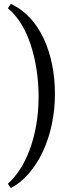

<svg xmlns="http://www.w3.org/2000/svg" viewBox="-20 -801 357 975"><path d="M259 -324Q259 -244 243 -169Q227 -94 197.5 -31Q168 32 126.5 80Q85 128 35 154L20 132Q51 105 79.5 62Q108 19 129.5 -37.5Q151 -94 163.5 -163Q176 -232 176 -310Q176 -381 165.5 -448.5Q155 -516 135.5 -575Q116 -634 86.5 -681.5Q57 -729 20 -759L35 -781Q90 -756 132 -710.5Q174 -665 202 -605Q230 -545 244.5 -473.5Q259 -402 259 -324Z"/></svg>

Font: Ekushey Amar Desh
Style: Regular
Weight: 400
Designer: Al Mamun Sumon
Foundry: Al Mamun Sumon
Version: Version 1.0